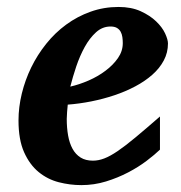

<svg xmlns="http://www.w3.org/2000/svg" viewBox="-20 -520 520 552"><path d="M333 -396Q333 -404.8 331.8 -413.3Q330.6 -421.9 326.9 -428.7Q323.2 -435.5 316.2 -439.7Q309.1 -443.8 297.9 -443.8Q274.4 -443.8 256.1 -427.2Q237.8 -410.6 223.6 -385Q209.5 -359.4 199.2 -328.9Q189 -298.3 182.1 -271Q208 -276.9 234.9 -288.6Q261.7 -300.3 283.4 -316.7Q305.2 -333 319.1 -353Q333 -373 333 -396ZM462.9 -395Q462.9 -368.7 450.9 -346.2Q439 -323.7 418 -305.2Q397 -286.6 368.9 -271.7Q340.8 -256.8 308.8 -246.1Q276.9 -235.4 242.4 -228.5Q208 -221.7 174.8 -219.2Q173.8 -210 172.9 -198.2Q171.9 -186.5 171.9 -178.2Q171.9 -152.3 175.8 -130.4Q179.7 -108.4 188.5 -92.3Q197.3 -76.2 211.7 -67.1Q226.1 -58.1 247.1 -58.1Q263.2 -58.1 279.8 -64.5Q296.4 -70.8 318.4 -85.7Q340.3 -100.6 369.6 -125Q398.9 -149.4 439.9 -185.1V-89.8Q425.3 -75.7 401.9 -57.9Q378.4 -40 348.6 -24.4Q318.8 -8.8 284.7 1.7Q250.5 12.2 213.9 12.2Q181.2 12.2 148.9 3.9Q116.7 -4.4 91.1 -25.4Q65.4 -46.4 49.3 -82.3Q33.2 -118.2 33.2 -173.8Q33.2 -211.9 42.7 -251Q52.2 -290 69.8 -326.2Q87.4 -362.3 112.8 -394Q138.2 -425.8 170.2 -449.2Q202.1 -472.7 240.2 -486.3Q278.3 -500 320.8 -500Q357.4 -500 384.3 -487.8Q411.1 -475.6 428.7 -458.7Q446.3 -441.9 454.6 -424.1Q462.9 -406.2 462.9 -395Z"/></svg>

Font: Charis SIL Viet
Style: Bold Italic
Weight: 700
Italic angle: -11°
Foundry: SIL International
Version: Version 5.000